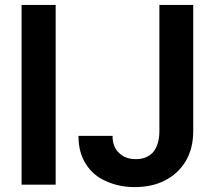

<svg xmlns="http://www.w3.org/2000/svg" viewBox="-20 -750 876 783"><path d="M68 3V-730H207V3ZM768 -216Q768 -145 738 -94Q707 -42 654 -15Q602 13 529 13Q466 13 413 -11Q361 -33 331 -80Q300 -127 300 -196H439Q439 -150 466 -126Q491 -101 534 -101Q579 -101 605 -130Q630 -161 630 -216V-730H768Z"/></svg>

Font: Sinter Bold
Style: Regular
Weight: 700
Foundry: Adobe & rsms
Version: Version 1.000